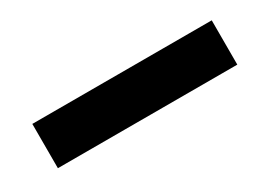

<svg xmlns="http://www.w3.org/2000/svg" viewBox="-19 -164 609 443"><g transform="rotate(-30 286.0 57.0)"><path d="M532 -2V116H54V-2Z"/></g></svg>

Font: SUIT
Style: Bold
Weight: 700
Designer: Sunn Youn; Korean Glyphs from Source Han Sans (Sandoll Communications; Soo-young Jang, Joo-yeon Kang)
Foundry: Sunn
Version: Version 1.150